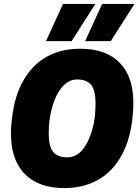

<svg xmlns="http://www.w3.org/2000/svg" viewBox="-20 -955 716 981"><path d="M308 6Q174 6 103 -70Q32 -146 36 -288Q39 -351 50 -406.5Q61 -462 81.5 -508Q102 -554 131.5 -591Q161 -628 199.5 -653.5Q238 -679 285.5 -692.5Q333 -706 390 -706Q525 -706 595.5 -630Q666 -554 661 -412Q659 -350 648 -294Q637 -238 616.5 -192Q596 -146 566.5 -109Q537 -72 498 -46.5Q459 -21 412 -7.5Q365 6 308 6ZM323 -151Q348 -151 368 -162Q388 -173 404 -193Q420 -213 432 -239.5Q444 -266 452.5 -296.5Q461 -327 464.5 -359.5Q468 -392 468 -424Q468 -498 444 -523.5Q420 -549 375 -549Q350 -549 330.5 -538Q311 -527 294.5 -507Q278 -487 266 -460.5Q254 -434 245.5 -403.5Q237 -373 233 -340.5Q229 -308 229 -276Q229 -202 253.5 -176.5Q278 -151 323 -151ZM415 -745 502 -935H667L546 -745ZM215 -745 302 -935H467L346 -745Z"/></svg>

Font: Georama ExtraBold
Style: Italic
Weight: 800
Italic angle: -9°
Version: Version 1.001